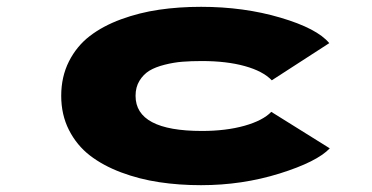

<svg xmlns="http://www.w3.org/2000/svg" viewBox="-20 -532 1090 563"><path d="M947 -97Q909.5 -57.5 799.8 -23.2Q690 11 569.5 11Q505 11 446.8 2.2Q388.5 -6.5 335.2 -26.5Q282 -46.5 243.5 -76.2Q205 -106 182.2 -150.8Q159.5 -195.5 159.5 -251Q159.5 -307 182.2 -352Q205 -397 243.5 -426.5Q282 -456 335.2 -475.5Q388.5 -495 446.5 -503.5Q504.5 -512 569.5 -512Q695 -512 802.5 -480.2Q910 -448.5 945.5 -405.5L777 -296.5Q751 -323.5 697.8 -338.2Q644.5 -353 572 -353Q540.5 -353 515 -351Q489.5 -349 462.8 -342.2Q436 -335.5 418.2 -324.8Q400.5 -314 389 -295.2Q377.5 -276.5 377.5 -251Q377.5 -148 572 -148Q642.5 -148 696.8 -163.2Q751 -178.5 775.5 -204Z"/></svg>

Font: League Mono Extended ExtraBold
Style: Regular
Weight: 800
Width: 9
Designer: Tyler Finck
Foundry: The League of Moveable Type / Tyler Finck
Version: Version 2.210